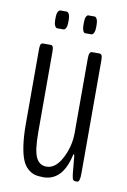

<svg xmlns="http://www.w3.org/2000/svg" viewBox="-75 -672 481 725"><g transform="rotate(10 165.0 -309.5)"><path d="M97.2 -557.1Q91.8 -557.1 87.9 -564.9Q84 -572.8 84 -585V-597.7Q84 -609.9 87.9 -617.7Q91.8 -625.5 97.2 -625.5H121.1Q126.5 -625.5 130.4 -617.7Q134.3 -609.9 134.3 -597.7V-585Q134.3 -572.8 130.4 -564.9Q126.5 -557.1 121.1 -557.1ZM204.6 -557.1Q199.2 -557.1 195.8 -564.9Q192.4 -572.8 192.4 -585V-597.7Q192.4 -609.9 195.8 -617.7Q199.2 -625.5 204.6 -625.5H228Q233.4 -625.5 237.3 -617.7Q241.2 -609.9 241.2 -597.7V-585Q241.2 -572.8 237.3 -564.9Q233.4 -557.1 228 -557.1ZM142.1 5.9Q123 5.9 109.1 2Q95.2 -2 82 -13.9Q68.8 -25.9 60.8 -46.4Q52.7 -66.9 47.9 -100.8Q43 -134.8 43 -182.1V-466.3Q43 -481 45.7 -486.1Q48.3 -491.2 54.2 -491.2H83.5Q89.4 -491.2 92 -486.1Q94.7 -481 94.7 -466.3V-159.7Q94.7 -88.4 107.4 -62Q120.1 -35.6 147.5 -35.6Q182.1 -35.6 206.3 -81.8Q230.5 -127.9 230.5 -180.2V-466.3Q230.5 -491.2 242.2 -491.2H270.5Q276.4 -491.2 279.3 -486.1Q282.2 -481 282.2 -466.3V-31.7Q282.2 0 271.5 0H265.1Q258.8 0 255.6 -4.4Q252.4 -8.8 250.5 -25.4L244.1 -93.3Q243.2 -99.6 241.2 -99.6Q239.3 -99.6 238.3 -92.8Q215.3 5.9 142.1 5.9Z"/></g></svg>

Font: BenchNine Light
Style: Regular
Weight: 300
Version: Version 1 ; ttfautohint (v0.92.18-e454-dirty) -l 8 -r 50 -G 